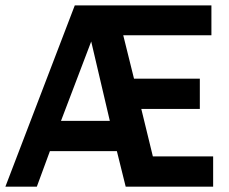

<svg xmlns="http://www.w3.org/2000/svg" viewBox="-28 -701 861 721"><path d="M722.4 -405.7V-291.9H502.6L546 -113.8H772.4V0H444L410.9 -133.4H159.4L110.3 0H-7.8L252.8 -680.7H765.9V-568.6H434.8L475.2 -405.7ZM314.5 -545.2 201.1 -247.2H384.4Z"/></svg>

Font: Puralecka Narrow
Style: Bold
Weight: 700
Designer: Hector Gatti, Marcela Romero, Pablo Cosgaya and Nicolas Silva
Version: Version 1.004;PS 001.004;hotconv 1.0.70;makeotf.lib2.5.58329